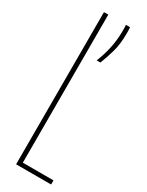

<svg xmlns="http://www.w3.org/2000/svg" viewBox="-188 -732 585 765"><g transform="rotate(30 104.0 -350.0)"><path d="M43 0V-700H63V-19H204V0ZM114 -519Q129 -556 137 -594Q145 -632 145 -672Q145 -679 145 -686Q145 -693 144 -700H163Q164 -693 164 -685.5Q164 -678 164 -670Q164 -624 154.5 -589Q145 -554 131 -519Z"/></g></svg>

Font: Georama ExtraCondensed Thin
Style: Regular
Weight: 100
Width: 2
Designer: Jean-Baptiste Levee
Foundry: Production Type
Version: Version 1.001